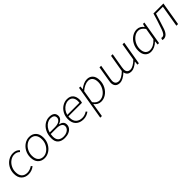

<svg xmlns="http://www.w3.org/2000/svg" viewBox="414 -2186 4068 4068"><g transform="rotate(-45 2447.5 -152.0)"><path d="M51 -216Q51 -309 93 -383.5Q135 -458 203 -499.5Q271 -541 347 -541Q443 -541 497 -478L469 -451Q443 -477 414.5 -488.5Q386 -500 345 -500Q283 -500 226.5 -461.5Q170 -423 135.5 -358Q101 -293 101 -218Q101 -125 145 -77Q189 -29 272 -29Q309 -29 350.5 -43.5Q392 -58 421 -80L446 -51Q412 -22 365.5 -4.5Q319 13 267 13Q171 13 111 -46Q51 -105 51 -216Z M543 -216Q543 -307 583.5 -381.5Q624 -456 690.5 -498.5Q757 -541 831 -541Q925 -541 982 -481.5Q1039 -422 1039 -312Q1039 -221 998 -146.5Q957 -72 890.5 -29.5Q824 13 750 13Q657 13 600 -46.5Q543 -106 543 -216ZM990 -310Q990 -402 947 -451Q904 -500 829 -500Q769 -500 714 -461.5Q659 -423 625.5 -358Q592 -293 592 -218Q592 -126 635 -77.5Q678 -29 752 -29Q812 -29 867 -67.5Q922 -106 956 -170.5Q990 -235 990 -310Z M1144 -185Q1144 -296 1185.5 -376.5Q1227 -457 1293.5 -499Q1360 -541 1431 -541Q1508 -541 1548.5 -509Q1589 -477 1589 -416Q1589 -368 1555 -333.5Q1521 -299 1472 -284V-279Q1523 -270 1554.5 -241Q1586 -212 1586 -159Q1586 -111 1557.5 -71.5Q1529 -32 1476 -9.5Q1423 13 1355 13Q1257 13 1200.5 -36Q1144 -85 1144 -185ZM1536 -159Q1536 -209 1492.5 -234.5Q1449 -260 1372 -260H1199Q1193 -226 1193 -189Q1193 -105 1236.5 -66.5Q1280 -28 1357 -28Q1408 -28 1448.5 -45.5Q1489 -63 1512.5 -92.5Q1536 -122 1536 -159ZM1361 -299Q1448 -299 1494.5 -331.5Q1541 -364 1541 -412Q1541 -456 1511.5 -478Q1482 -500 1426 -500Q1383 -500 1339 -476Q1295 -452 1259.5 -406.5Q1224 -361 1207 -299Z M1679 -225Q1679 -315 1719.5 -387.5Q1760 -460 1825.5 -500.5Q1891 -541 1963 -541Q2055 -541 2102 -487Q2149 -433 2149 -340Q2149 -303 2136 -260H1729Q1727 -240 1727 -226Q1727 -123 1780.5 -75.5Q1834 -28 1917 -28Q1993 -28 2061 -74L2084 -45Q2005 13 1914 13Q1807 13 1743 -48Q1679 -109 1679 -225ZM2098 -299Q2101 -322 2101 -344Q2101 -414 2066 -457Q2031 -500 1961 -500Q1912 -500 1865.5 -474.5Q1819 -449 1784 -403.5Q1749 -358 1735 -299Z M2316 -528H2357L2349 -453H2353Q2407 -495 2458 -518Q2509 -541 2563 -541Q2643 -541 2692.5 -487Q2742 -433 2742 -329Q2742 -236 2700.5 -157Q2659 -78 2590.5 -32.5Q2522 13 2445 13Q2397 13 2356.5 -9.5Q2316 -32 2288 -71H2286L2267 47L2236 237H2187ZM2691 -327Q2691 -412 2653.5 -455.5Q2616 -499 2554 -499Q2506 -499 2448.5 -472Q2391 -445 2343 -401L2296 -119Q2329 -72 2365.5 -50.5Q2402 -29 2444 -29Q2508 -29 2565 -71.5Q2622 -114 2656.5 -183Q2691 -252 2691 -327Z M2865 -129Q2865 -145 2872 -187L2929 -528H2978L2922 -194Q2915 -154 2915 -137Q2915 -82 2942 -56Q2969 -30 3022 -30Q3053 -30 3104.5 -58.5Q3156 -87 3209 -140L3275 -528H3324L3267 -194Q3261 -158 3261 -137Q3261 -83 3287 -56.5Q3313 -30 3366 -30Q3398 -30 3450 -58.5Q3502 -87 3554 -140L3619 -528H3670L3580 0H3538L3547 -84H3543Q3491 -38 3442.5 -12.5Q3394 13 3354 13Q3285 13 3252.5 -18Q3220 -49 3214 -96Q3153 -40 3101 -13.5Q3049 13 3008 13Q2937 13 2901 -24Q2865 -61 2865 -129Z M3758 -199Q3758 -292 3799.5 -371Q3841 -450 3909.5 -495.5Q3978 -541 4055 -541Q4104 -541 4143.5 -518.5Q4183 -496 4209 -456H4212L4232 -528H4273L4185 0H4142L4152 -84H4147Q4100 -37 4046.5 -12Q3993 13 3938 13Q3858 13 3808 -41Q3758 -95 3758 -199ZM4158 -142 4204 -405Q4170 -454 4134 -476.5Q4098 -499 4057 -499Q3992 -499 3934.5 -456.5Q3877 -414 3842.5 -345.5Q3808 -277 3808 -202Q3808 -116 3845.5 -72.5Q3883 -29 3945 -29Q4057 -29 4158 -142Z M4279 2 4295 -44Q4305 -40 4320 -40Q4356 -40 4381.5 -71Q4407 -102 4431 -171Q4506 -387 4545 -528H4844L4755 0H4705L4787 -487H4581Q4563 -423 4524 -303Q4485 -184 4478 -160Q4426 10 4318 10Q4295 10 4279 2Z"/></g></svg>

Font: Nebula Sans Light
Style: Regular
Weight: 300
Italic angle: -9°
Designer: Paul D. Hunt for Adobe (as Source Sans)
Foundry: Nebula Entertainment & Broadcasting LLC
Version: Version 1.010